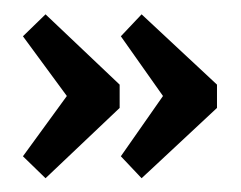

<svg xmlns="http://www.w3.org/2000/svg" viewBox="-20 -313 341 272"><path d="M12.5 -261.6 74.7 -177 12.5 -91.6 44.5 -60.5 149.5 -160.1V-193.1L44.5 -292.7ZM151.2 -261.6 210.9 -177 151.2 -91.6 180.6 -60.5 287.4 -160.1V-193.1L180.6 -292.7Z"/></svg>

Font: Gidugu
Style: Regular
Weight: 400
Designer: Purushoth Kumar Guthula
Foundry: Silicon Andhra, USA.
Version: Version 1.0.5; ttfautohint (v1.2.25-373a) -l 7 -r 28 -G 50 -